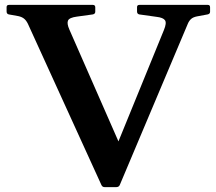

<svg xmlns="http://www.w3.org/2000/svg" viewBox="-20 -766 885 786"><path d="M408 0Q399 0 395 -9L94 -669Q87 -683 78 -690Q69 -697 55 -700L16 -707Q7 -709 7 -719V-737Q7 -746 17 -746H360Q370 -746 370 -736V-718Q370 -709 360 -707L295 -698Q264 -694 258.5 -682Q253 -670 264 -645L497 -114L415 -65L651 -643Q663 -672 655.5 -683Q648 -694 621 -697L550 -707Q541 -709 541 -719V-737Q541 -746 551 -746H831Q840 -746 840 -736V-718Q840 -709 830 -707L787 -699Q771 -696 762.5 -688.5Q754 -681 749 -669L470 -8Q466 0 456 0Z"/></svg>

Font: Hahmlet SemiBold
Style: Regular
Weight: 600
Version: Version 1.002